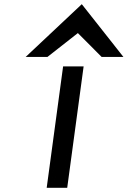

<svg xmlns="http://www.w3.org/2000/svg" viewBox="-20 -897 610 917"><path d="M206.5 -625 351.9 -739 465.5 -625H569.5L370.6 -877L102.5 -625ZM379.4 -580H281.4L203 0H301Z"/></svg>

Font: Charger
Style: ExBdIt
Weight: 400
Designer: Jasper
Foundry: Cannot Into Space Fonts
Version: Version 0.99